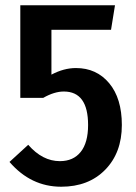

<svg xmlns="http://www.w3.org/2000/svg" viewBox="-20 -693 516 728"><path d="M416 -673 401 -580H175V-410Q222 -435 268 -435Q346 -435 394 -377.5Q442 -320 442 -219Q442 -114 379 -49.5Q316 15 212 15Q97 15 16 -79L87 -144Q141 -82 207 -82Q258 -82 286 -117Q314 -152 314 -219Q314 -346 222 -346Q186 -346 144 -322H57V-673Z"/></svg>

Font: Fira Sans Condensed Medium
Style: Regular
Weight: 500
Width: 3
Designer: Carrois Corporate & Edenspiekermann AG
Foundry: Carrois Corporate GbR & Edenspiekermann AG
Version: Version 4.203;PS 004.203;hotconv 1.0.88;makeotf.lib2.5.64775